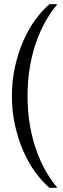

<svg xmlns="http://www.w3.org/2000/svg" viewBox="-20 -770 301 920"><path d="M112 -310Q112 -387 124 -454Q136 -521 156.5 -576.5Q177 -632 202 -674.5Q227 -717 253 -747V-750H217Q180 -718 147.5 -673Q115 -628 90.5 -571Q66 -514 51.5 -448Q37 -382 37 -310Q37 -238 51.5 -172Q66 -106 90.5 -49Q115 8 147.5 53Q180 98 217 130H253V127Q227 97 202 54.5Q177 12 156.5 -43.5Q136 -99 124 -166Q112 -233 112 -310Z"/></svg>

Font: Roboto Serif 120pt ExtraCondensed
Style: Regular
Weight: 400
Width: 2
Designer: Greg Gazdowicz
Foundry: Commercial Type
Version: Version 1.008